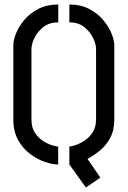

<svg xmlns="http://www.w3.org/2000/svg" viewBox="-20 -725 567 852"><path d="M361.2 107 287.8 5V-74.6Q293.4 -74.6 311.8 -80.1Q330.2 -85.6 352.1 -99Q374 -112.4 390.1 -135.9Q406.2 -159.4 406.2 -195V-508Q406.2 -529 393 -556.6Q379.8 -584.2 353.7 -605Q327.6 -625.8 287.8 -625.8V-705Q338 -705 375.3 -685.5Q412.6 -666 437.4 -636.8Q462.2 -607.6 474.7 -576.8Q487.2 -546 487.2 -524V-195Q487.2 -146 468.6 -112.2Q450 -78.4 422.5 -56.3Q395 -34.2 368.4 -20L425.2 63.2ZM238.2 5Q214.4 5 180.8 -6Q147.2 -17 114.7 -41Q82.2 -65 60.7 -103Q39.2 -141 39.2 -195V-524Q39.2 -547 51.5 -577.5Q63.8 -608 88.5 -637.3Q113.2 -666.6 150.8 -685.8Q188.4 -705 238.6 -705V-625.8Q198.8 -625.8 172.4 -605Q146 -584.2 132.8 -556.6Q119.6 -529 119.6 -508V-195Q119.6 -158.8 135.2 -135.3Q150.8 -111.8 172.7 -98.4Q194.6 -85 213.3 -79.8Q232 -74.6 238.2 -74.6Z"/></svg>

Font: Stick No Bills ExtraLight
Style: Regular
Weight: 200
Designer: Kosala Senevirathne, Siva Puranthara, Lasantha Premarathna, Tharique Azeez
Foundry: mooniak
Version: Version 2.000